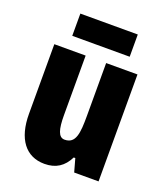

<svg xmlns="http://www.w3.org/2000/svg" viewBox="-137 -830 804 933"><g transform="rotate(20 264.5 -363.0)"><path d="M414 -736H117V-621H414ZM479 -553H317V-280C317 -191 312 -134 254 -134C222 -134 211 -172 211 -246V-553H49V-193C49 -64 105 10 202 10C261 10 300 -16 326 -68H334L353 0H479Z"/></g></svg>

Font: Noto Sans Georgian ExtraCondensed Black
Style: Regular
Weight: 900
Width: 2
Designer: Monotype Design Team, Akaki Razmadze
Foundry: Google LLC
Version: Version 2.005